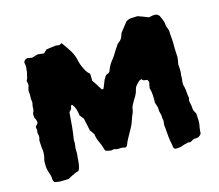

<svg xmlns="http://www.w3.org/2000/svg" viewBox="-91 -719 970 851"><g transform="rotate(-15 394.0 -293.5)"><path d="M746 -118Q747 -102 747.5 -86.5Q748 -71 744 -55Q743 -50 742.5 -45Q742 -40 742 -35Q742 -27 738 -23Q734 -19 729 -16Q726 -15 723 -14Q720 -13 716 -13Q708 -14 701 -10.5Q694 -7 688 -3Q684 -3 680 -4Q676 -5 673 -3Q657 0 642 6Q628 9 616 8Q615 7 614 6.5Q613 6 611 5Q607 0 607 -7Q607 -14 605 -20Q602 -34 600.5 -47.5Q599 -61 598 -75Q598 -83 597 -90.5Q596 -98 595 -107Q596 -114 597 -121.5Q598 -129 595 -137Q596 -150 592 -161.5Q588 -173 589 -185Q588 -192 585.5 -199Q583 -206 581 -213Q582 -230 581 -247.5Q580 -265 575 -281Q576 -288 577.5 -294Q579 -300 580 -306Q580 -312 575 -319Q568 -320 561 -321Q554 -322 551 -329Q547 -328 544 -327Q541 -326 539 -324Q531 -317 524 -309Q517 -301 514 -289Q513 -282 510 -275.5Q507 -269 504 -263Q498 -254 492.5 -244.5Q487 -235 482 -225Q479 -218 478 -210Q477 -202 474 -194Q469 -184 465.5 -173.5Q462 -163 458 -152Q454 -142 448.5 -132Q443 -122 438 -113Q431 -100 424.5 -88.5Q418 -77 413 -63Q412 -59 408 -56.5Q404 -54 400 -55Q389 -59 377.5 -57.5Q366 -56 355 -60Q354 -61 352 -60.5Q350 -60 348 -60Q341 -57 334 -59Q327 -61 320 -62Q313 -63 311 -71Q306 -91 297 -109Q288 -127 286 -147Q282 -152 278.5 -158Q275 -164 271 -168Q268 -182 265 -196.5Q262 -211 259 -225Q255 -230 252 -234.5Q249 -239 244 -244Q243 -251 241.5 -258.5Q240 -266 238 -274Q233 -288 225 -298Q219 -300 217 -293Q216 -291 216 -288Q216 -285 216 -283Q213 -279 209.5 -275.5Q206 -272 204 -268Q202 -236 199 -205.5Q196 -175 191 -145Q193 -133 190.5 -121Q188 -109 189 -95Q190 -86 188.5 -76.5Q187 -67 187 -57Q186 -45 184.5 -35Q183 -25 179 -14Q176 -7 169 -6Q165 -5 162 -4Q159 -3 156 -1Q149 2 140.5 6Q132 10 124 15Q102 16 91.5 16Q81 16 75.5 15Q70 14 60 12Q57 9 56 5.5Q55 2 54 -1Q54 -19 47 -36Q42 -49 41 -62.5Q40 -76 41 -91Q43 -98 45 -108Q47 -119 47 -129.5Q47 -140 45 -150Q44 -158 44 -165.5Q44 -173 43 -181Q43 -183 43.5 -185.5Q44 -188 45 -191Q48 -202 45 -212Q43 -218 44 -222Q46 -228 45 -234Q44 -240 43 -245Q46 -250 49 -252.5Q52 -255 54 -259Q56 -262 55.5 -265.5Q55 -269 54 -273Q52 -281 48 -285Q47 -291 46.5 -297Q46 -303 48 -309Q54 -319 53 -329Q53 -334 53.5 -338Q54 -342 55 -346Q56 -350 56.5 -353Q57 -356 56 -360Q54 -371 55 -381.5Q56 -392 54 -402Q53 -410 55.5 -417.5Q58 -425 60 -432Q60 -442 57 -451Q57 -454 59 -457Q61 -461 62.5 -465Q64 -469 64 -473Q66 -480 67.5 -486.5Q69 -493 69 -500Q71 -509 70.5 -517.5Q70 -526 68 -534Q70 -542 74.5 -545Q79 -548 86 -550Q91 -549 96.5 -548Q102 -547 107 -546Q114 -548 121.5 -550.5Q129 -553 136 -554Q142 -553 148.5 -552.5Q155 -552 160 -551Q162 -551 162.5 -551.5Q163 -552 164 -552Q168 -556 171.5 -559Q175 -562 178 -565Q189 -567 198.5 -568Q208 -569 217 -570Q222 -572 227 -570.5Q232 -569 237 -569Q243 -569 247 -575Q252 -573 253 -570Q269 -549 282.5 -526.5Q296 -504 301 -476Q304 -464 309 -452.5Q314 -441 321 -429Q326 -420 337 -411Q337 -403 337.5 -395Q338 -387 338 -378Q341 -374 344 -370Q347 -366 350 -361Q354 -354 358.5 -347Q363 -340 368 -332Q370 -330 373.5 -330Q377 -330 378 -334Q382 -343 385.5 -352Q389 -361 392 -369Q396 -376 400.5 -382.5Q405 -389 413 -391Q422 -394 425 -406Q430 -419 436.5 -429.5Q443 -440 452 -450Q460 -461 467 -473Q474 -485 482 -496Q484 -500 487 -504Q490 -508 494 -511Q510 -522 514 -538Q515 -542 516.5 -545Q518 -548 519 -551Q527 -562 536 -572.5Q545 -583 552 -593Q565 -602 579 -602Q593 -602 606 -603Q618 -599 629.5 -594.5Q641 -590 654 -585Q662 -587 670.5 -588.5Q679 -590 689 -588Q701 -583 704 -572Q709 -562 712.5 -552Q716 -542 716 -531Q716 -527 718 -524Q720 -518 722.5 -511.5Q725 -505 725 -498Q725 -485 726.5 -472Q728 -459 728 -446Q728 -434 728 -422.5Q728 -411 729 -400Q729 -396 729.5 -391.5Q730 -387 730 -382Q729 -375 728 -367Q727 -359 725 -350Q726 -341 726.5 -330.5Q727 -320 726 -309Q724 -302 724.5 -292.5Q725 -283 723 -275Q722 -265 723 -254Q727 -243 728 -231.5Q729 -220 730 -209Q731 -203 732 -197Q733 -191 730 -185V-178Q735 -160 736 -138Q738 -134 740.5 -128.5Q743 -123 746 -118Z"/></g></svg>

Font: Daruma Drop One
Style: Regular
Weight: 400
Designer: Maniackers Design
Version: Version 1.000